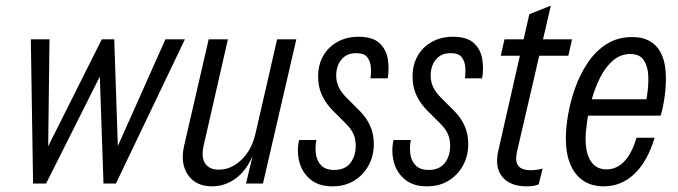

<svg xmlns="http://www.w3.org/2000/svg" viewBox="-20 -649 2397 679"><path d="M97 0 89 -510H155L150 -95H132L340 -510H384L398 -95H380L565 -510H634L390 0H346L332 -408H348L143 0Z M730 10Q673 10 645 -30Q617 -70 631 -133L718 -510H786L700 -133Q691 -93 705.5 -71Q720 -49 754 -49Q798 -49 834.5 -84.5Q871 -120 884 -179L874 -99Q851 -45 813 -17.5Q775 10 730 10ZM850 0 873 -96H865L960 -510H1028L910 0Z M1156 10Q1106 10 1076.5 -15.5Q1047 -41 1038 -79Q1029 -117 1038 -154H1099Q1094 -130 1097 -105.5Q1100 -81 1115.5 -64.5Q1131 -48 1162 -48Q1200 -48 1219 -72.5Q1238 -97 1238 -134Q1238 -157 1230 -175Q1222 -193 1204 -211L1157 -258Q1133 -282 1119 -311.5Q1105 -341 1105 -378Q1105 -420 1123 -451.5Q1141 -483 1173.5 -501Q1206 -519 1248 -519Q1298 -519 1322 -496.5Q1346 -474 1351.5 -440Q1357 -406 1351 -372H1290Q1293 -391 1291.5 -411.5Q1290 -432 1279 -446.5Q1268 -461 1240 -461Q1206 -461 1187.5 -438.5Q1169 -416 1169 -381Q1169 -361 1177.5 -342Q1186 -323 1205 -304L1253 -256Q1276 -233 1289 -204Q1302 -175 1302 -140Q1302 -97 1283 -63Q1264 -29 1231.5 -9.5Q1199 10 1156 10Z M1490 10Q1440 10 1410.5 -15.5Q1381 -41 1372 -79Q1363 -117 1372 -154H1433Q1428 -130 1431 -105.5Q1434 -81 1449.5 -64.5Q1465 -48 1496 -48Q1534 -48 1553 -72.5Q1572 -97 1572 -134Q1572 -157 1564 -175Q1556 -193 1538 -211L1491 -258Q1467 -282 1453 -311.5Q1439 -341 1439 -378Q1439 -420 1457 -451.5Q1475 -483 1507.5 -501Q1540 -519 1582 -519Q1632 -519 1656 -496.5Q1680 -474 1685.5 -440Q1691 -406 1685 -372H1624Q1627 -391 1625.5 -411.5Q1624 -432 1613 -446.5Q1602 -461 1574 -461Q1540 -461 1521.5 -438.5Q1503 -416 1503 -381Q1503 -361 1511.5 -342Q1520 -323 1539 -304L1587 -256Q1610 -233 1623 -204Q1636 -175 1636 -140Q1636 -97 1617 -63Q1598 -29 1565.5 -9.5Q1533 10 1490 10Z M1843 10Q1784 10 1756.5 -23.5Q1729 -57 1742 -115L1852 -599L1928 -629L1808 -111Q1801 -78 1813 -62.5Q1825 -47 1858 -47Q1869 -47 1881 -49Q1893 -51 1899 -53L1885 3Q1875 7 1865.5 8.5Q1856 10 1843 10ZM1751 -452 1764 -510H2003L1990 -452Z M2115 10Q2072 10 2042 -10.5Q2012 -31 1996.5 -69Q1981 -107 1981 -160Q1981 -196 1989 -243Q1997 -290 2014 -338Q2031 -386 2058.5 -427Q2086 -468 2125 -493Q2164 -518 2216 -518Q2254 -518 2280.5 -502Q2307 -486 2321 -453.5Q2335 -421 2335 -371Q2335 -336 2329 -297.5Q2323 -259 2316 -240H2037L2049 -298H2293L2256 -247Q2263 -276 2268.5 -312.5Q2274 -349 2272.5 -382Q2271 -415 2256.5 -436.5Q2242 -458 2209 -458Q2175 -458 2148.5 -435.5Q2122 -413 2103.5 -377Q2085 -341 2073.5 -300Q2062 -259 2056.5 -221Q2051 -183 2051 -158Q2051 -106 2070 -78Q2089 -50 2125 -50Q2161 -50 2188 -78.5Q2215 -107 2231 -162H2295Q2270 -78 2223.5 -34Q2177 10 2115 10Z"/></svg>

Font: Instrument Sans Condensed
Style: Italic
Weight: 400
Width: 3
Italic angle: -13°
Designer: Rodrigo Fuenzalida
Foundry: fragTYPE
Version: Version 1.000;gftools[0.9.28]